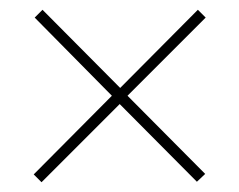

<svg xmlns="http://www.w3.org/2000/svg" viewBox="-20 -550 490 393"><path d="M385 -530 226 -370 67 -530 51 -514 209 -354 49 -193 65 -177 225 -337 383 -178 400 -194 241 -354 401 -514Z"/></svg>

Font: Noto Sans Gujarati Condensed Thin
Style: Regular
Weight: 100
Width: 3
Designer: Jelle Bosma - Monotype Design Team, Universal Thirst
Foundry: Monotype Imaging Inc.
Version: Version 2.106